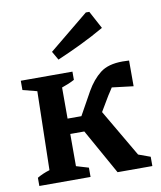

<svg xmlns="http://www.w3.org/2000/svg" viewBox="-83 -809 732 875"><g transform="rotate(-10 282.5 -371.0)"><path d="M28 0V-38Q53 -53 86 -63L94 -427L28 -444V-487H267V-449Q241 -435 208 -424V-280H272L331 -386Q359 -435 396 -464Q433 -493 500 -493Q513 -493 530 -492V-373L431 -385Q426 -377 420.5 -368.5Q415 -360 409 -351L368 -282L496 -63L551 -43V0H390L273 -209H208V-60L265 -43V0ZM214 -552 191 -592 374 -742H390L434 -660Q380 -629 325 -602.5Q270 -576 214 -552Z"/></g></svg>

Font: Piazzolla SemiBold
Style: Regular
Weight: 600
Designer: Juan Pablo del Peral
Foundry: Huerta Tipografica
Version: Version 1.330